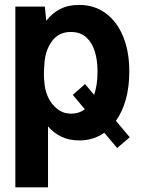

<svg xmlns="http://www.w3.org/2000/svg" viewBox="-20 -573 672 797"><path d="M43.7 204.5V-545.5H166.2L171.9 -486.5Q195.3 -517.4 228.9 -535Q262.4 -552.6 308.2 -552.6Q372.2 -552.6 419 -517.8Q465.9 -483 491.3 -421Q516.7 -359 516.7 -277Q516.7 -150.2 461.3 -71.4L518.5 -3.2L466.3 41.5L413 -22Q367.5 9.9 309.7 9.9Q267 9.9 234.9 -5.5Q202.8 -21 179.3 -48.3V204.5ZM333.1 -224.1 370.7 -179Q384.9 -220.2 384.9 -277Q384.9 -322.1 373.6 -359.2Q362.2 -396.3 337.7 -418.3Q313.2 -440.3 273.4 -440.3Q222.7 -440.3 194.2 -400Q165.8 -359.7 164.1 -302.2Q162.3 -288.4 162.3 -266.9Q162.3 -245.4 164.1 -233.7Q165.5 -200.3 179.5 -169.9Q193.5 -139.6 218.2 -120.4Q242.9 -101.2 276.3 -101.2Q308.2 -101.2 332 -119.7L282 -179.3Z"/></svg>

Font: Interface
Style: Bold
Weight: 700
Designer: Rasmus Andersson
Foundry: rsms
Version: Version 1.8